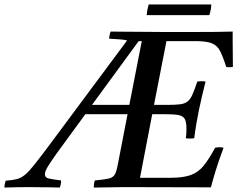

<svg xmlns="http://www.w3.org/2000/svg" viewBox="-125 -843 1070 864"><path d="M297 1Q297 -6 298 -15Q299 -24 302 -31Q345 -35 364.5 -39.5Q384 -44 392 -58.5Q400 -73 406 -107L449 -329H259L131 -154Q109 -123 93 -98Q77 -73 77 -59Q77 -44 93.5 -40Q110 -36 150 -31Q150 -14 144 1Q130 0 103.5 0Q77 0 50 -0.5Q23 -1 8 -1Q-20 -1 -47.5 -0.5Q-75 0 -105 1Q-105 -15 -99 -30Q-69 -32 -49.5 -37Q-30 -42 -12.5 -56.5Q5 -71 28.5 -100.5Q52 -130 91 -182L447 -661Q433 -665 412 -666Q391 -667 366 -669Q367 -677 368 -684.5Q369 -692 373 -701Q387 -701 416.5 -700.5Q446 -700 482.5 -700Q519 -700 554 -699.5Q589 -699 614 -699H746Q807 -699 850.5 -699.5Q894 -700 922 -701V-657Q922 -630 922.5 -602Q923 -574 923 -542Q907 -539 893 -542Q878 -589 865 -614Q852 -639 827.5 -648.5Q803 -658 754 -658H624L568 -371H627Q663 -371 684 -373.5Q705 -376 718 -385.5Q731 -395 740.5 -416.5Q750 -438 763 -476Q782 -479 800 -476Q793 -449 784.5 -412.5Q776 -376 770 -347Q764 -318 758.5 -285.5Q753 -253 749 -221Q729 -218 711 -221Q713 -232 713.5 -244Q714 -256 714 -264Q714 -294 706.5 -307.5Q699 -321 679.5 -325Q660 -329 623 -329H560L505 -43H643Q700 -43 734 -55.5Q768 -68 792 -98Q816 -128 843 -178Q862 -183 881 -178Q859 -119 845.5 -75Q832 -31 824 0Q726 0 629 -0.5Q532 -1 435 -1Q407 -1 366.5 0Q326 1 297 1ZM499 -658 289 -371H457L513 -658ZM544 -823H826Q825 -799 817 -775H535Q537 -799 544 -823Z"/></svg>

Font: Castoro
Style: Italic
Weight: 400
Italic angle: -11°
Designer: John Hudson with Paul Hanslow, assisted by Kaja Sojewska.
Foundry: Tiro Typeworks Ltd.
Version: Version 2.04